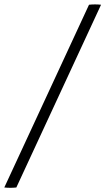

<svg xmlns="http://www.w3.org/2000/svg" viewBox="-54 -752 490 893"><path d="M416 -730 22 120Q-6 123 -34 120L360 -730Q388 -733 416 -730Z"/></svg>

Font: Poltawski Nowy
Style: Bold Italic
Weight: 700
Italic angle: -12°
Designer: Adam Pótawski, Mateusz Machalski, Borys Kosmynka, Ania Wieluska
Foundry: Capitalics.wtf
Version: Version 1.001;gftools[0.9.25]